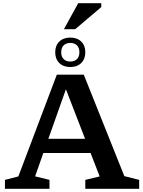

<svg xmlns="http://www.w3.org/2000/svg" viewBox="-20 -1183 896 1203"><path d="M759 -79.5 852 -56V0H514.5V-56L604.5 -77.5L547.5 -224.5H251.5L200 -78L290 -56V0H11V-56L95 -77.5L336 -715H505ZM283 -313.5H513L393 -623.5ZM420.5 -947.5Q463.5 -947.5 489 -922.5Q514.5 -897.5 514.5 -855.5Q514.5 -813.5 489 -788.2Q463.5 -763 420.5 -763Q377 -763 351.5 -788.2Q326 -813.5 326 -855.5Q326 -897.5 351.5 -922.5Q377 -947.5 420.5 -947.5ZM420.5 -797.5Q447.5 -797.5 462.5 -813Q477.5 -828.5 477.5 -855.5Q477.5 -883 462.5 -898.5Q447.5 -914 420.5 -914Q393.5 -914 378.5 -898.5Q363.5 -883 363.5 -855.5Q363.5 -828.5 378.5 -813Q393.5 -797.5 420.5 -797.5ZM380.5 -1000 470 -1163H614.5V-1138.5L451 -1000Z"/></svg>

Font: Newsreader Caption Medium
Style: Regular
Weight: 500
Designer: Hugues Gentile
Foundry: Production Type
Version: Version 1.001